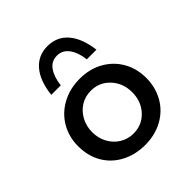

<svg xmlns="http://www.w3.org/2000/svg" viewBox="-181 -772 907 907"><g transform="rotate(-45 272.5 -318.5)"><path d="M275.4 -430.7Q341.8 -430.7 393.1 -401.9Q444.3 -373 472.7 -323.2Q501 -273.4 501 -210.9Q501 -149.4 472.7 -98.6Q444.3 -47.9 392.1 -19Q339.8 9.8 273.4 9.8Q208 9.8 155.8 -17.6Q103.5 -44.9 74.2 -94.7Q44.9 -144.5 44.9 -210.9Q44.9 -272.5 74.2 -322.8Q103.5 -373 156.2 -401.9Q209 -430.7 275.4 -430.7ZM272.5 -67.4Q330.1 -67.4 368.2 -108.4Q406.2 -149.4 406.2 -210Q406.2 -270.5 368.2 -312Q330.1 -353.5 272.5 -353.5Q234.4 -353.5 204.1 -334.5Q173.8 -315.4 156.2 -282.2Q138.7 -249 138.7 -210Q138.7 -170.9 156.2 -138.2Q173.8 -105.5 204.6 -86.4Q235.4 -67.4 272.5 -67.4ZM428.7 -471.7H364.3Q358.4 -522.5 335.9 -553.2Q313.5 -584 276.4 -584Q239.3 -584 217.8 -553.2Q196.3 -522.5 190.4 -471.7H127Q136.7 -557.6 175.8 -602.5Q214.8 -647.5 276.4 -647.5Q339.8 -647.5 378.9 -602.1Q418 -556.6 428.7 -471.7Z"/></g></svg>

Font: Josefin Sans CFJ
Style: Regular
Weight: 400
Designer: Santiago Orozco
Foundry: Typemade
Version: Version 2.000